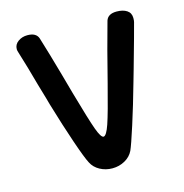

<svg xmlns="http://www.w3.org/2000/svg" viewBox="-105 -806 866 905"><g transform="rotate(-15 328.0 -354.0)"><path d="M233 -55Q219 -81 189.5 -167Q160 -253 126 -367Q123 -380 96 -471Q71 -563 46 -643Q43 -652 43 -658Q43 -681 62.5 -695Q82 -709 108 -709Q151 -709 161 -679Q187 -595 217 -488L244 -391Q284 -250 301.5 -202Q319 -154 332 -154Q346 -155 363 -204.5Q380 -254 415 -391Q456 -554 491 -678Q501 -708 543 -708Q574 -708 593 -695.5Q612 -683 612 -658Q612 -645 610 -638Q599 -595 551 -425Q539 -381 535 -369Q504 -259 475.5 -170Q447 -81 436 -57Q423 -30 395 -14.5Q367 1 334 1Q301 1 273.5 -14Q246 -29 233 -55Z"/></g></svg>

Font: Mali SemiBold
Style: Regular
Weight: 600
Designer: Kitiyaporn Chalermlarp | Katatrad Aksorn Co.,Ltd.
Foundry: Cadson Demak Co.,Ltd.
Version: Version 1.000; ttfautohint (v1.6)